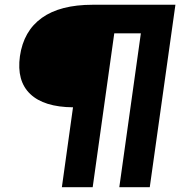

<svg xmlns="http://www.w3.org/2000/svg" viewBox="-20 -680 763 800"><path d="M710.9 -660.2 604 100.1H477.1L566.9 -541H456.1L366.2 100.1H237.8L284.2 -232.9Q163.1 -233.9 106 -288.3Q48.8 -342.8 63 -445.8Q78.1 -550.8 154.3 -605.5Q230.5 -660.2 366.2 -660.2Z"/></svg>

Font: Human Sans Bold
Style: Italic
Weight: 700
Italic angle: -8°
Designer: Tim Radville
Foundry: Continuum
Version: Version 1.000;FEAKit 1.0